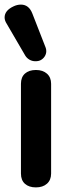

<svg xmlns="http://www.w3.org/2000/svg" viewBox="-27 -804 305 834"><path d="M64 -50V-440Q64 -469 81.5 -484.5Q99 -500 129 -500Q159 -500 177 -484Q195 -468 195 -440V-50Q195 -22 177 -6Q159 10 129 10Q99 10 81.5 -5.5Q64 -21 64 -50ZM127 -538Q113 -538 101.5 -544.5Q90 -551 83 -562L2 -701Q-7 -715 -7 -728Q-7 -758 31 -776Q47 -784 64 -784Q99 -784 114 -744L171 -598Q174 -591 174 -582Q174 -570 167.5 -559.5Q161 -549 150 -543Q141 -538 127 -538Z"/></svg>

Font: Kodchasan
Style: Bold
Weight: 700
Designer: Katatrad Aksorn Co.,Ltd.
Foundry: Cadson Demak Co.,Ltd.
Version: Version 1.000; ttfautohint (v1.6)